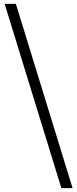

<svg xmlns="http://www.w3.org/2000/svg" viewBox="-20 -797 400 992"><path d="M355 175 62 -777H4L297 175Z"/></svg>

Font: Source Han Serif JP Medium
Style: Regular
Weight: 500
Designer: Ryoko NISHIZUKA 西塚涼子 (kana & ideographs); Frank Grießhammer (Latin, Greek & Cyrillic); Wenlong ZHANG 张文龙 (bopomofo); San
Foundry: Adobe Systems Incorporated
Version: Version 1.001;PS 1.001;hotconv 16.6.54;makeotf.lib2.5.65590